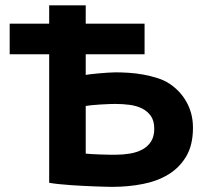

<svg xmlns="http://www.w3.org/2000/svg" viewBox="-20 -707 804 736"><path d="M17.1 -616.2H168.5V-686.5H308.6V-616.2H534.2V-499H308.6V-419.9Q313.5 -420.9 327.6 -422.6Q341.8 -424.3 359.1 -425.8Q376.5 -427.2 394 -428.5Q411.6 -429.7 423.3 -429.7Q445.3 -429.7 473.1 -428Q501 -426.3 529.3 -421.1Q557.6 -416 584.2 -407.5Q610.8 -398.9 630.4 -385.7Q649.4 -373 665.5 -356.2Q681.6 -339.4 693.8 -318.1Q706.1 -296.9 712.9 -271.7Q719.7 -246.6 719.7 -217.3Q719.7 -151.4 694.1 -107.9Q668.5 -64.5 625.5 -38.3Q582.5 -12.2 526.6 -1.5Q470.7 9.3 410.2 9.3Q400.9 9.3 384 8.8Q367.2 8.3 345.7 7.6Q324.2 6.8 300 5.6Q275.9 4.4 252 2.7Q228 1 206.3 -1.2Q184.6 -3.4 168.5 -6.3V-499H17.1ZM422.4 -113.8Q450.7 -113.8 477.5 -118.2Q504.4 -122.6 525.4 -133.8Q546.4 -145 558.8 -164.3Q571.3 -183.6 571.3 -213.4Q571.3 -244.1 558.1 -262.7Q544.9 -281.2 523.9 -291.5Q502.9 -301.8 476.1 -305.2Q449.2 -308.6 422.4 -308.6Q415 -308.6 398.7 -308.1Q382.3 -307.6 364.3 -306.4Q346.2 -305.2 330.6 -303.7Q314.9 -302.2 308.6 -300.8V-118.2Q314.5 -117.2 328.9 -116.5Q343.3 -115.7 360.6 -115Q377.9 -114.3 395 -114Q412.1 -113.8 422.4 -113.8Z"/></svg>

Font: PT Astra Sans
Style: Bold
Weight: 700
Designer: A.Korolkova, I. Chaeva
Foundry: ParaType Ltd
Version: Version 1.001; ttfautohint (v1.6)